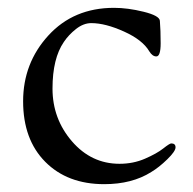

<svg xmlns="http://www.w3.org/2000/svg" viewBox="-20 -449 492 490"><path d="M95.5 -36C133.2 2 183.3 21 246 21C293.3 21 333.3 10.7 366 -10C379.3 -18 393 -28.8 407 -42.5C421 -56.2 428 -66.3 428 -73C428 -79.7 424.3 -83 417 -83C414.3 -83 407.5 -78.7 396.5 -70C385.5 -61.3 370 -52.7 350 -44C330 -35.3 308.3 -31 285 -31C237 -31 196.5 -50.2 163.5 -88.5C130.5 -126.8 114 -171.7 114 -223C114 -274.3 123.7 -314 143 -342C151 -354 161.3 -365 174 -375C186.7 -385 199.7 -390 213 -390C237 -390 264.8 -382.8 296.5 -368.5C328.2 -354.2 349.7 -337.3 361 -318C366.3 -309.3 372.3 -305 379 -305C386.3 -305 390 -316.2 390 -338.5C390 -360.8 389.3 -380 388 -396C387.3 -404.7 373.5 -412.3 346.5 -419C319.5 -425.7 294.3 -429 271 -429C202.3 -429 146.5 -405.5 103.5 -358.5C60.5 -311.5 39 -255.5 39 -190.5C39 -125.5 57.8 -74 95.5 -36Z"/></svg>

Font: Sorts Mill Goudy
Style: Regular
Weight: 400
Version: Version 003.101